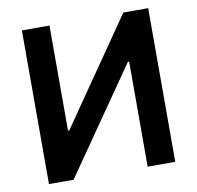

<svg xmlns="http://www.w3.org/2000/svg" viewBox="-79 -789 894 870"><g transform="rotate(-10 368.0 -353.5)"><path d="M204.1 -707V-223.6H210L543.9 -707H658.2V0H531.2V-483.4H525.4L190.4 0H77.1V-707Z"/></g></svg>

Font: Pretendard SemiBold
Style: Regular
Weight: 600
Designer: Base glyphs from Inter by Rasmus Andersson; Hangeul glyphs from Noto Sans CJK(Source Han Sans) by Jang Soo-young and Kan
Foundry: Kil Hyung-jin
Version: Version 1.309